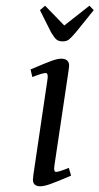

<svg xmlns="http://www.w3.org/2000/svg" viewBox="-20 -651 351 678"><path d="M87.9 -405.8Q142.6 -429.2 163.1 -436.5Q183.6 -443.8 195.8 -443.8Q224.1 -443.8 224.1 -418.9Q224.1 -415.5 222.2 -401.9L171.9 -64.9Q168.9 -43.9 178.2 -43.9Q187.5 -43.9 223.1 -58.1L231 -30.8Q178.7 -8.3 156.7 -0.7Q134.8 6.8 122.1 6.8Q96.2 6.8 96.2 -17.1Q96.2 -21.5 98.1 -35.2L147.9 -372.1Q150.9 -393.1 141.1 -393.1Q129.9 -393.1 94.2 -378.9ZM121.1 -615.2 139.2 -630.9 207 -561 295.9 -630.9 311 -615.2 248 -537.1Q231.4 -517.6 223.1 -511.2Q214.8 -504.9 201.2 -504.9Q187.5 -504.9 179.4 -511.5Q171.4 -518.1 160.2 -537.1Z"/></svg>

Font: Dehuti Alt
Style: Italic
Weight: 400
Version: Version 1.2